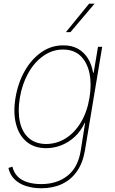

<svg xmlns="http://www.w3.org/2000/svg" viewBox="-20 -798 621 1034"><path d="M202.1 215.8Q156.7 215.8 119.4 203.6Q82 191.4 57.6 167Q33.2 142.6 25.4 106.4L46.9 99.6Q54.2 131.3 75 152.3Q95.7 173.3 128.2 183.3Q160.6 193.4 202.1 193.4Q287.1 193.4 344 148.2Q400.9 103 415 11.7L438.5 -136.7H436.5Q415 -91.3 381.8 -60.8Q348.6 -30.3 308.8 -15.1Q269 0 228.5 0Q165 0 123.5 -34.4Q82 -68.8 66.2 -130.1Q50.3 -191.4 63.5 -271.5Q77.1 -352.5 113.5 -416.3Q149.9 -480 203.4 -517.1Q256.8 -554.2 321.3 -553.7Q365.2 -554.2 398.4 -536.1Q431.6 -518.1 452.6 -484.9Q473.6 -451.7 481.4 -406.2H484.4L507.8 -545.9H530.3L437.5 11.7Q426.3 79.1 394.5 124.5Q362.8 169.9 314 192.9Q265.1 215.8 202.1 215.8ZM228.5 -22.5Q285.6 -22.9 333.7 -53Q381.8 -83 415.5 -138.9Q449.2 -194.8 461.9 -271.5Q474.1 -345.2 461.7 -404.1Q449.2 -462.9 413.6 -497.1Q377.9 -531.2 319.3 -531.2Q262.2 -531.2 213.6 -497.1Q165 -462.9 132.1 -404.1Q99.1 -345.2 86.9 -271.5Q74.7 -197.8 87.2 -141.6Q99.6 -85.4 135.5 -54.2Q171.4 -22.9 228.5 -22.5ZM335 -625 460 -778.3H489.3L359.4 -625Z"/></svg>

Font: Inter Tight Thin
Style: Italic
Weight: 250
Italic angle: -9.39999°
Designer: Rasmus Andersson
Foundry: rsms
Version: Version 3.004